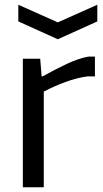

<svg xmlns="http://www.w3.org/2000/svg" viewBox="-20 -787 431 807"><path d="M76 -540H149L155 -466H159Q215 -497 262 -519Q309 -541 351 -549H379V-466H348Q303 -460 255.5 -442.5Q208 -425 164 -402V0H76ZM57 -767 223 -693 389 -767V-697L223 -622L57 -697Z"/></svg>

Font: EncodeSans
Style: Regular
Weight: 400
Designer: Pablo Impallari, Andres Torresi
Foundry: Pablo Impallari, Andres Torresi
Version: Version 1.000; ttfautohint (v1.4.1)